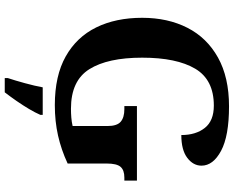

<svg xmlns="http://www.w3.org/2000/svg" viewBox="-108 -656 985 809"><g transform="rotate(90 384.5 -251.5)"><path d="M423 10Q299 10 217.5 -36Q136 -82 95.5 -164.5Q55 -247 55 -358Q55 -466 97 -548.5Q139 -631 222.5 -677.5Q306 -724 428 -724Q553 -724 615.5 -690.5Q678 -657 678 -608Q678 -573 645 -548Q612 -523 549 -523Q549 -584 519 -622Q489 -660 425 -660Q316 -660 269.5 -581.5Q223 -503 223 -358Q223 -213 271.5 -135.5Q320 -58 438 -58Q457 -58 475.5 -59.5Q494 -61 511 -65V-212Q511 -252 493 -267.5Q475 -283 440 -283H427V-336H741V-283H728Q697 -283 683 -267Q669 -251 669 -208V-44Q611 -17 551 -3.5Q491 10 423 10ZM309 208Q319 178 330.5 136Q342 94 348 61H464V71Q455 92 439 119Q423 146 404.5 172.5Q386 199 369 221H309Z"/></g></svg>

Font: Noto Serif Oriya
Style: Bold
Weight: 700
Designer: David Williams
Foundry: Google LLC, David Williams
Version: Version 1.051; ttfautohint (v1.8.4.7-5d5b)